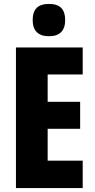

<svg xmlns="http://www.w3.org/2000/svg" viewBox="-20 -955 480 975"><path d="M229 -935C172 -935 146 -908 146 -853C146 -799 174 -771 229 -771C283 -771 311 -799 311 -853C311 -907 286 -935 229 -935ZM400 0V-139H222V-301H387V-438H222V-577H400V-714H61V0Z"/></svg>

Font: Noto Sans Bengali ExtraCondensed ExtraBold
Style: Regular
Weight: 800
Width: 2
Designer: Joana Ranito - Universal Thirst; Jelle Bosma - Monotype Design Team
Foundry: Universal Thirst ehf.
Version: Version 3.000